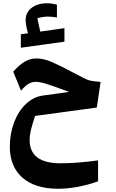

<svg xmlns="http://www.w3.org/2000/svg" viewBox="-20 -870 709 1174"><path d="M108.4 -315.4C141.6 -354.5 166.5 -369.6 199.7 -369.6C215.8 -369.6 237.8 -365.2 264.6 -356.9C291.5 -348.1 337.9 -332 402.8 -308.1L241.2 -285.6C203.6 -280.3 169.4 -263.2 138.7 -234.4C107.9 -205.6 84 -168 66.4 -122.1C48.8 -75.7 40 -25.9 40 27.8C40 189.5 148.4 284.2 334 284.2C410.2 284.2 496.1 268.6 579.6 238.8V110.8C492.7 122.6 416 128.4 350.1 128.4C224.1 128.4 161.1 80.6 161.1 -14.6C161.1 -32.7 163.6 -52.2 168.5 -73.2C173.3 -93.8 182.1 -123 194.3 -161.1L571.8 -212.4L595.2 -369.1C568.8 -371.6 550.3 -373.5 540 -375.5C529.3 -377 518.6 -380.4 507.8 -385.3C496.6 -390.1 477.5 -399.9 449.7 -414.6L423.8 -428.2C372.6 -455.6 330.1 -476.6 296.4 -491.2C262.2 -505.4 231.4 -512.7 203.6 -512.7C155.3 -512.7 111.8 -490.2 61 -431.6ZM328.1 -841.8C306.2 -847.2 285.6 -850.1 266.6 -850.1C190.9 -850.1 136.7 -809.1 136.7 -748.5C136.7 -728.5 141.6 -701.2 150.9 -666.5L107.4 -660.2V-578.1L374 -615.2V-697.8L226.1 -676.8L208.5 -758.3C230.5 -765.1 252 -768.6 273.4 -768.6C291 -768.6 309.1 -766.6 328.1 -763.2Z"/></svg>

Font: SG Kara SemiBold
Style: Regular
Weight: 400
Designer: Damoon Khanjanzadeh
Version: Version 1.000